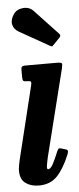

<svg xmlns="http://www.w3.org/2000/svg" viewBox="-56 -805 351 850"><g transform="rotate(-5 120.0 -379.5)"><path d="M228.5 -493.5 131.5 -105Q130 -98.5 127 -83.2Q124 -68 124 -64.5Q124 -53.5 129 -53.5Q139.5 -53.5 150.8 -74.2Q162 -95 176 -129.5Q180 -138 183 -140.5Q186 -143 194 -140.5L214 -134.5Q222.5 -132 223 -126.8Q223.5 -121.5 220 -112Q194.5 -50 163.8 -17.8Q133 14.5 82 14.5Q46.5 14.5 23 -2.8Q-0.5 -20 -0.5 -58Q-0.5 -67.5 2 -81.8Q4.5 -96 7 -106.5L86 -429.5Q89 -442.5 86.8 -446.2Q84.5 -450 72.5 -450H70.5Q57 -450 53.2 -453.5Q49.5 -457 49.5 -471V-502.5Q49.5 -514 54 -517Q58.5 -520 69.5 -520H206Q226.5 -520 229.8 -515.8Q233 -511.5 228.5 -493.5ZM37.5 -751Q52 -772 80.2 -774.2Q108.5 -776.5 126 -757.5L229 -648Q238 -639 229.5 -630L200.5 -600Q196.5 -595.5 193.8 -594.5Q191 -593.5 185.5 -597L52.5 -672Q31 -684 26 -705.2Q21 -726.5 37.5 -751Z"/></g></svg>

Font: Besley* Condensed Semi
Style: Italic
Weight: 600
Width: 3
Italic angle: -13°
Designer: Owen Earl
Foundry: indestructible type*
Version: Version 3.000; ttfautohint (v1.8.3)